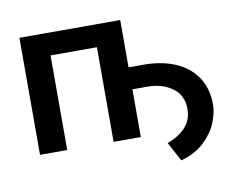

<svg xmlns="http://www.w3.org/2000/svg" viewBox="-75 -645 1085 882"><g transform="rotate(-10 467.0 -204.0)"><path d="M702.1 137.7 654.3 48.8Q710 27.8 740.2 -5.9Q770.5 -39.6 771 -88.9Q771.5 -153.8 724.1 -188.2Q676.8 -222.7 608.4 -222.7H537.6V0H410.6V-441.4H194.3V0H67.4V-545.9H537.6V-325.2H608.4Q690.9 -325.2 754.4 -298.3Q817.9 -271.5 854 -218.8Q890.1 -166 890.1 -88.9Q890.1 -50.8 871.3 -5.1Q852.5 40.5 811 79.8Q769.5 119.1 702.1 137.7Z"/></g></svg>

Font: Inter SemiBold
Style: Regular
Weight: 600
Designer: Rasmus Andersson
Foundry: rsms
Version: Version 4.001;git-9221beed3